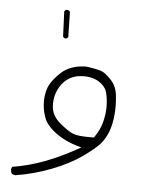

<svg xmlns="http://www.w3.org/2000/svg" viewBox="-48 -373 597 717"><g transform="rotate(5 250.0 -15.0)"><path d="M170.9 -330.6Q167 -328.1 164.6 -324.2L168.5 -230.5Q170.4 -226.6 174.8 -224.1H181.6Q185.5 -226.6 188 -230.5L186 -324.2Q185.1 -325.7 183.6 -327.1L178.7 -330.6ZM315.9 135.3Q305.7 135.3 293 135.3Q280.3 135.3 263.9 133.8Q247.6 132.3 236.8 127.9Q217.3 119.6 187.5 94.7Q156.2 68.8 153.3 34.7Q152.8 29.3 152.8 23.4Q152.8 -2.4 162.1 -24.4Q174.8 -55.2 199.5 -72.3Q224.1 -89.4 258.8 -89.4Q304.2 -89.4 331.1 -62.5Q343.3 -50.3 346.7 -35.6Q352.1 -15.6 353 12.2Q353 15.6 353 19Q353 44.4 345.5 74.2Q337.9 104 318.4 131.8ZM385.3 43.9Q386.7 28.8 386.7 11Q386.7 -6.8 384.3 -27.8Q380.9 -63 358.9 -85.9Q336.4 -109.9 319.8 -115.2Q301.8 -120.6 275.9 -124.5Q267.6 -126 263.2 -126Q258.8 -126 254.2 -125.7Q249.5 -125.5 240.2 -124.3Q231 -123 222.9 -120.8Q214.8 -118.7 209.5 -116.7Q204.1 -114.7 199 -112.3Q193.8 -109.9 189 -106.9Q179.2 -101.1 171.4 -93.8Q149.9 -73.7 136.7 -53.7Q124 -33.7 120.6 -10.3Q118.2 3.4 118.2 15.1Q118.2 47.4 128.9 77.1Q135.3 95.7 153.8 114.3Q172.4 132.8 198.2 147.5Q224.1 162.1 253.4 170.9L272.5 176.3L254.9 186Q198.7 217.3 140.6 239.3Q82.5 261.2 21.5 271L18.1 279.3Q18.1 279.8 18.1 280.8Q18.1 289.6 22 296.4Q27.3 300.3 35.2 301.3Q105 290.5 171.1 264.6Q237.3 238.8 281.7 207Q326.2 175.3 344.2 154.8Q379.4 113.8 385.3 43.9Z"/></g></svg>

Font: NaikaiFont
Style: Light
Weight: 300
Version: Version 1.89